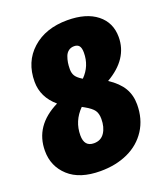

<svg xmlns="http://www.w3.org/2000/svg" viewBox="-134 -787 772 897"><g transform="rotate(-20 252.0 -338.0)"><path d="M388.2 -363.8Q436 -332 457 -296.4Q478 -260.7 478 -214.8Q478 -142.6 443.4 -88.9Q408.7 -35.2 348.6 -7.6Q288.6 20 211.9 20Q108.9 20 54 -30.3Q-1 -80.6 -1 -157.2Q-1 -282.7 127.9 -346.2Q64 -400.9 64 -477.1Q64 -576.2 130.6 -636Q197.3 -695.8 305.2 -695.8Q398.9 -695.8 451.9 -653.8Q504.9 -611.8 504.9 -540Q504.9 -431.2 388.2 -363.8ZM293.9 -570.8Q277.8 -570.8 266.4 -562.3Q254.9 -553.7 249.3 -539.1Q243.7 -524.4 241.2 -509Q238.8 -493.7 238.8 -476.1Q238.8 -457 246.8 -443.6Q254.9 -430.2 275.9 -417L280.8 -414.1Q327.1 -460.4 327.1 -526.9Q327.1 -550.3 319.1 -560.5Q311 -570.8 293.9 -570.8ZM227.1 -112.8Q262.2 -112.8 280 -139.9Q297.9 -167 297.9 -208Q297.9 -235.4 286.6 -251.2Q275.4 -267.1 243.2 -285.2L231 -292Q179.2 -240.2 179.2 -168.9Q179.2 -112.8 227.1 -112.8Z"/></g></svg>

Font: Fira Sans Compressed Heavy
Style: Italic
Weight: 900
Width: 3
Italic angle: -8°
Designer: Carrois Corporate & Edenspiekermann AG
Foundry: Carrois Corporate GbR & Edenspiekermann AG
Version: Version 4.203;PS 004.203;hotconv 1.0.88;makeotf.lib2.5.64775